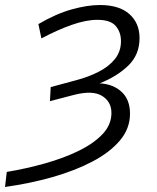

<svg xmlns="http://www.w3.org/2000/svg" viewBox="-102 -551 627 765"><path d="M-82 194 -75 134Q3 121 77.5 100Q152 79 211.5 50Q271 21 306.5 -16.5Q342 -54 342 -101Q342 -146 304.5 -169Q267 -192 193 -173L97 -148L100 -204L200 -231Q250 -244 291 -265Q332 -286 356 -316Q380 -346 380 -387Q380 -423 359 -447.5Q338 -472 286 -472Q241 -472 184 -452Q127 -432 63 -398L51 -455Q121 -496 183.5 -513.5Q246 -531 296 -531Q373 -531 413.5 -495Q454 -459 454 -399Q454 -333 409 -289.5Q364 -246 295 -219Q349 -216 382.5 -185Q416 -154 416 -98Q416 -39 376 8.5Q336 56 266.5 92.5Q197 129 107.5 154.5Q18 180 -82 194Z"/></svg>

Font: Montserrat
Style: Italic
Weight: 400
Italic angle: -11.3°
Designer: Julieta Ulanovsky
Foundry: Julieta Ulanovsky
Version: Version 9.000; ttfautohint (v1.8.4.7-5d5b)